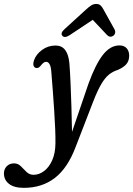

<svg xmlns="http://www.w3.org/2000/svg" viewBox="-130 -682 659 949"><path d="M307 -267.5Q342 -364 378.5 -410.8Q415 -457.5 460.5 -457.5Q483.5 -457.5 496 -443.5Q508.5 -429.5 508.5 -407Q508.5 -381.5 494.8 -365.2Q481 -349 452.5 -336.5Q428 -329 408.8 -313.5Q389.5 -298 371 -267Q352.5 -236 331 -181L245 41.5Q205 148.5 141.2 197.5Q77.5 246.5 -12 246.5Q-60.5 246.5 -85.5 226.8Q-110.5 207 -110.5 175.5Q-110.5 154 -96.8 139.8Q-83 125.5 -60.5 125.5Q-40.5 125.5 -26.8 139.8Q-13 154 1.2 168Q15.5 182 36 182Q63 182 87.8 163.5Q112.5 145 128 110.2Q143.5 75.5 144 27Q144.5 -2 142.8 -44.8Q141 -87.5 137.8 -137Q134.5 -186.5 130.8 -236.2Q127 -286 123.5 -328.5Q121.5 -354.5 114.5 -365.5Q107.5 -376.5 98 -376.5Q85.5 -376.5 71.5 -357.5Q59 -341.5 45 -347Q38 -350 35.5 -359Q33 -368 38.5 -385Q48.5 -413.5 77.8 -435.2Q107 -457 145 -457Q205 -457 213 -369Q216 -332 218.5 -276Q221 -220 223 -156Q225 -92 226 -30ZM214 -508Q189 -492 178 -505.5Q167.5 -518 188 -537L296.5 -636Q310 -648.5 321.2 -655.5Q332.5 -662.5 345.5 -662.5Q359 -662.5 366.8 -655.5Q374.5 -648.5 381 -636L436.5 -536Q441 -526.5 438.8 -518Q436.5 -509.5 430.5 -505.5Q414 -494 399 -509L328.5 -584Z"/></svg>

Font: Fraunces 72pt S100
Style: Italic
Weight: 400
Italic angle: -16°
Version: Version 1.000; ttfautohint (v1.8.3)